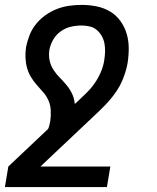

<svg xmlns="http://www.w3.org/2000/svg" viewBox="-20 -548 640 783"><path d="M416 215H0L14 131L176 -22Q180 -30 181.5 -38Q183 -46 185 -54Q188 -76 187 -97.5Q186 -119 178 -137.5Q170 -156 157 -171Q144 -186 130.5 -201Q117 -216 106.5 -233.5Q96 -251 90.5 -270.5Q85 -290 84 -311.5Q83 -333 86 -355Q91 -380 100.5 -404.5Q110 -429 127 -450Q144 -471 166 -486.5Q188 -502 212.5 -511.5Q237 -521 262.5 -524.5Q288 -528 313 -528Q344 -528 374 -522Q404 -516 429 -501Q454 -486 471 -462.5Q488 -439 496.5 -410.5Q505 -382 505 -351Q505 -320 500 -289Q494 -258 482 -227.5Q470 -197 450.5 -169.5Q431 -142 407.5 -118Q384 -94 359 -71L145 131H430ZM285 -124 294 -132Q313 -150 332 -168.5Q351 -187 366 -208.5Q381 -230 391 -253.5Q401 -277 405 -301V-302Q408 -320 408.5 -337Q409 -354 406 -370.5Q403 -387 395 -401Q387 -415 375 -425.5Q363 -436 346.5 -440Q330 -444 313 -444Q291 -444 269 -439Q247 -434 227.5 -420Q208 -406 196.5 -385.5Q185 -365 181 -343V-341Q178 -319 183 -298.5Q188 -278 199.5 -261Q211 -244 225.5 -229.5Q240 -215 253 -199Q266 -183 274.5 -164.5Q283 -146 285 -124Z"/></svg>

Font: Iosevka HT Medium Extended
Style: Italic
Weight: 500
Width: 7
Italic angle: -9°
Monospace: yes
Designer: Belleve Invis
Foundry: Belleve Invis
Version: Version 32.3.0; ttfautohint (v1.8.4)